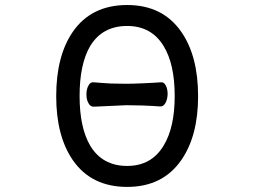

<svg xmlns="http://www.w3.org/2000/svg" viewBox="-20 -731 1040 769"><path d="M485.4 -395.5Q510.7 -395.5 554.7 -397.5Q599.6 -399.4 624 -401.4Q636.7 -403.3 644.5 -387.7Q651.4 -374 651.4 -353.5Q650.4 -332 642.6 -318.4Q633.8 -302.7 620.1 -304.7Q598.6 -306.6 547.9 -308.6Q503.9 -309.6 485.4 -309.6L356.4 -303.7Q341.8 -302.7 334 -318.4Q326.2 -332 326.2 -352.5Q326.2 -374 334 -387.7Q341.8 -403.3 355.5 -401.4Q388.7 -398.4 424.8 -396.5Q459 -395.5 485.4 -395.5ZM489.3 -627Q586.9 -627 635.7 -545.9Q679.7 -473.6 679.7 -346.7Q679.7 -220.7 635.7 -148.4Q586.9 -66.4 489.3 -66.4Q389.6 -66.4 340.8 -148.4Q298.8 -220.7 298.8 -346.7Q298.8 -473.6 340.8 -545.9Q389.6 -627 489.3 -627ZM489.3 -710.9Q345.7 -710.9 271.5 -603.5Q205.1 -506.8 205.1 -345.7Q205.1 -186.5 271.5 -89.8Q345.7 17.6 489.3 17.6Q631.8 17.6 706.1 -89.8Q773.4 -186.5 773.4 -345.7Q773.4 -506.8 706.1 -603.5Q631.8 -710.9 489.3 -710.9Z"/></svg>

Font: GungsuhChe
Style: Regular
Weight: 400
Monospace: yes
Version: Version 2.21